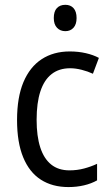

<svg xmlns="http://www.w3.org/2000/svg" viewBox="-20 -756 451 786"><path d="M260.3 9.8Q194.3 9.8 147.2 -20.5Q100.1 -50.8 75 -111.8Q49.8 -172.9 49.8 -264.6Q49.8 -357.4 75.9 -419.7Q102.1 -481.9 150.6 -513.7Q199.2 -545.4 265.6 -545.4Q300.8 -545.4 331.5 -538.3Q362.3 -531.2 384.8 -519L360.4 -454.1Q339.4 -463.9 314.5 -470.2Q289.6 -476.6 267.1 -476.6Q221.7 -476.6 191.2 -452.6Q160.6 -428.7 145.3 -381.8Q129.9 -335 129.9 -265.6Q129.9 -198.7 144.8 -152.6Q159.7 -106.4 189.5 -82.5Q219.2 -58.6 264.2 -58.6Q295.9 -58.6 324.2 -66.2Q352.5 -73.7 377.4 -85.4V-17.6Q354 -4.4 324 2.7Q293.9 9.8 260.3 9.8ZM247.6 -736.3Q268.6 -736.3 281 -722.7Q293.5 -709 293.5 -682.1Q293.5 -656.2 280.8 -642.3Q268.1 -628.4 247.6 -628.4Q226.6 -628.4 213.4 -642.3Q200.2 -656.2 200.2 -682.1Q200.2 -709.5 212.9 -722.9Q225.6 -736.3 247.6 -736.3Z"/></svg>

Font: Open Sans SemiCondensed
Style: Regular
Weight: 400
Width: 4
Designer: Monotype Design Team
Foundry: Monotype Imaging Inc.
Version: Version 3.000